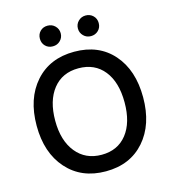

<svg xmlns="http://www.w3.org/2000/svg" viewBox="-126 -969 962 1078"><g transform="rotate(-15 355.5 -429.5)"><path d="M293.5 -849.5Q311 -832 311 -807Q311 -782 293.5 -764.5Q276 -747 250 -747Q224 -747 207 -764Q190 -781 190 -807Q190 -833 207 -850Q224 -867 250 -867Q276 -867 293.5 -849.5ZM514.5 -850Q532 -833 532 -807Q532 -781 514.5 -764Q497 -747 471.5 -747Q446 -747 428.5 -764.5Q411 -782 411 -807Q411 -832 428.5 -849.5Q446 -867 471.5 -867Q497 -867 514.5 -850ZM207.5 -523.5Q154 -456 154 -340Q154 -224 209 -156Q264 -88 357.5 -88Q451 -88 504 -155Q557 -222 557 -339.5Q557 -457 503.5 -524Q450 -591 355.5 -591Q261 -591 207.5 -523.5ZM582 -592.5Q665 -498 665 -340Q665 -182 581.5 -87Q498 8 356.5 8Q215 8 130.5 -87Q46 -182 46 -339.5Q46 -497 130 -592Q214 -687 356.5 -687Q499 -687 582 -592.5Z"/></g></svg>

Font: Hind Colombo Medium
Style: Regular
Weight: 500
Designer: Jyotish Sonowal, Aditi Pimprikar
Foundry: Indian Type Foundry
Version: Version 1.000;PS 1.0;hotconv 1.0.86;makeotf.lib2.5.63406; tt